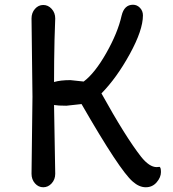

<svg xmlns="http://www.w3.org/2000/svg" viewBox="-20 -780 728 810"><path d="M208 -337 213 -47Q213 -23 198 -6.5Q183 10 162.5 10Q142 10 127.5 -6.5Q113 -23 113 -47Q113 -47 117 -372L113 -702Q113 -726 127.5 -742.5Q142 -759 162.5 -759Q183 -759 198 -742.5Q213 -726 213 -702L210 -612Q208 -522 208 -434Q235 -442 277 -442L333 -436Q380 -471 428.5 -556.5Q477 -642 493 -714Q504 -760 541 -760Q558 -760 570.5 -747Q583 -734 583 -715Q583 -653 527.5 -552Q472 -451 408 -386Q510 -202 575 -119Q610 -75 641 -75L652 -76Q659 -76 659 -54Q659 -32 641 -11Q623 10 595 10Q567 10 540 -14Q485 -61 324 -341L260 -334Q224 -334 208 -337Z"/></svg>

Font: Delius Unicase
Style: Regular
Weight: 400
Designer: Natalia Raices
Foundry: Natalia Raices
Version: Version 1.002